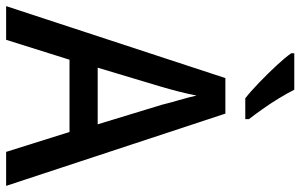

<svg xmlns="http://www.w3.org/2000/svg" viewBox="-197 -784 981 627"><g transform="rotate(90 293.5 -470.5)"><path d="M476 0 411 -207H175L110 0H0L235 -716H351L587 0ZM322 -509Q317 -530 307 -564.5Q297 -599 292 -622Q287 -595 278.5 -562Q270 -529 264 -509L201 -299H386ZM273 -941Q284 -919 301 -891Q318 -863 336.5 -837Q355 -811 369 -793V-781H301Q279 -798 249.5 -826.5Q220 -855 193.5 -883.5Q167 -912 154 -931V-941Z"/></g></svg>

Font: Noto Sans Telugu SemiCondensed Medium
Style: Regular
Weight: 500
Width: 4
Designer: Jelle Bosma - Monotype Design Team
Foundry: Monotype Imaging Inc.
Version: Version 2.005; ttfautohint (v1.8.4.7-5d5b)